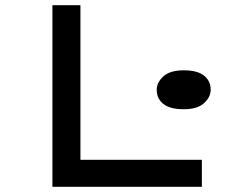

<svg xmlns="http://www.w3.org/2000/svg" viewBox="-20 -720 938 740"><path d="M182 0V-700H290V-104H758V0ZM688 -299Q635 -299 609.5 -319.5Q584 -340 584 -374Q584 -402 609.5 -425.5Q635 -449 688 -449Q741 -449 766.5 -428.5Q792 -408 792 -374Q792 -346 766.5 -322.5Q741 -299 688 -299Z"/></svg>

Font: Lexend Zetta
Style: Regular
Weight: 400
Designer: Bonnie Shaver-Troup, Thomas Jockin
Foundry: Lexend
Version: Version 1.007